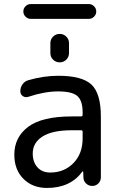

<svg xmlns="http://www.w3.org/2000/svg" viewBox="-20 -927 574 936"><path d="M382.8 -285.2Q382.8 -292 375 -292H330.1Q235.4 -292 187.5 -261.7Q139.6 -231.4 139.6 -178.7Q139.6 -136.7 162.6 -111.3Q185.5 -85.9 224.6 -85.9Q293 -85.9 337.9 -131.8Q382.8 -177.7 382.8 -252ZM375 -359.4Q382.8 -359.4 382.8 -367.2V-379.9Q382.8 -436.5 356.9 -459Q331.1 -481.4 263.7 -481.4Q197.3 -481.4 118.2 -455.1Q103.5 -450.2 91.3 -458.5Q79.1 -466.8 79.1 -482.4Q79.1 -501 89.8 -516.1Q100.6 -531.2 118.2 -536.1Q192.4 -557.6 263.7 -557.6Q380.9 -557.6 426.3 -514.2Q471.7 -470.7 471.7 -359.4V-62.5Q471.7 -44.9 459.5 -32.7Q447.3 -20.5 429.7 -20.5Q412.1 -20.5 399.4 -32.7Q386.7 -44.9 386.7 -62.5L385.7 -89.8Q385.7 -90.8 384.3 -91.3Q382.8 -91.8 381.8 -90.8Q323.2 -10.7 209 -10.7Q138.7 -10.7 94.2 -55.2Q49.8 -99.6 49.8 -172.9Q49.8 -257.8 117.2 -308.6Q184.6 -359.4 330.1 -359.4ZM129.9 -835Q115.2 -835 104.5 -845.7Q93.8 -856.4 93.8 -871.1Q93.8 -885.7 104.5 -896.5Q115.2 -907.2 129.9 -907.2H413.1Q427.7 -907.2 438.5 -896.5Q449.2 -885.7 449.2 -871.1Q449.2 -856.4 438.5 -845.7Q427.7 -835 413.1 -835ZM225.6 -668V-716.8Q225.6 -735.4 238.8 -748.5Q252 -761.7 271 -761.7Q290 -761.7 303.2 -748.5Q316.4 -735.4 316.4 -716.8V-668Q316.4 -649.4 303.2 -636.2Q290 -623 271 -623Q252 -623 238.8 -636.2Q225.6 -649.4 225.6 -668Z"/></svg>

Font: Gen Jyuu Gothic P Regular
Style: Regular
Weight: 400
Designer: [Source Han Sans]
Ryoko NISHIZUKA  (kana & ideographs); Paul D. Hunt (Latin, Greek & Cyrillic); Wenlong ZHANG  (bopomofo
Version: Version 1.002.20150607